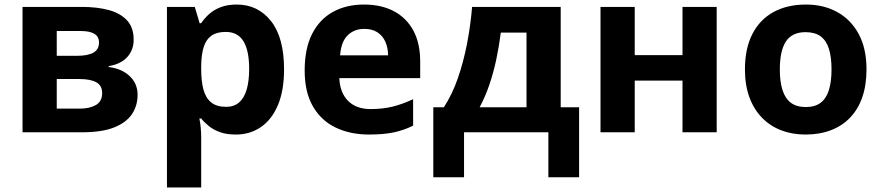

<svg xmlns="http://www.w3.org/2000/svg" viewBox="-20 -576 3838 836"><path d="M562 -402.8Q562 -358.9 534.4 -327.9Q506.8 -296.9 453.1 -288.1V-284.2Q509.8 -277.3 544.4 -244.9Q579.1 -212.4 579.1 -163.1Q579.1 -116.2 554.7 -79.3Q530.3 -42.5 477.1 -21.2Q423.8 0 337.9 0H78.1V-545.9H337.9Q401.9 -545.9 452.6 -532.5Q503.4 -519 532.7 -487.8Q562 -456.5 562 -402.8ZM424.8 -170.9Q424.8 -203.1 399.7 -217.5Q374.5 -231.9 325.2 -231.9H227.1V-103H328.1Q370.1 -103 397.5 -118.7Q424.8 -134.3 424.8 -170.9ZM411.1 -391.1Q411.1 -416.5 391.1 -428.7Q371.1 -440.9 332 -440.9H227.1V-333H314.9Q362.3 -333 386.7 -346.7Q411.1 -360.4 411.1 -391.1Z M1010.7 -556.2Q1103 -556.2 1159.9 -484.4Q1216.8 -412.6 1216.8 -273.9Q1216.8 -181.2 1189.9 -117.9Q1163.1 -54.7 1115.7 -22.5Q1068.4 9.8 1006.8 9.8Q967.3 9.8 939 -0.2Q910.6 -10.3 890.6 -26.1Q870.6 -42 856 -60.1H848.1Q852.1 -40.5 854 -20Q856 0.5 856 20V240.2H707V-545.9H828.1L849.1 -475.1H856Q870.6 -497.1 891.6 -515.6Q912.6 -534.2 942.1 -545.2Q971.7 -556.2 1010.7 -556.2ZM962.9 -437Q923.8 -437 900.9 -420.9Q877.9 -404.8 867.4 -372.6Q856.9 -340.3 856 -291V-274.9Q856 -222.2 866 -185.5Q876 -148.9 899.7 -129.9Q923.3 -110.8 964.8 -110.8Q999 -110.8 1021 -129.9Q1043 -148.9 1054 -185.8Q1064.9 -222.7 1064.9 -275.9Q1064.9 -356 1040 -396.5Q1015.1 -437 962.9 -437Z M1564.9 -556.2Q1640.6 -556.2 1695.3 -527.1Q1750 -498 1779.8 -442.9Q1809.6 -387.7 1809.6 -308.1V-235.8H1457.5Q1460 -172.9 1495.4 -137Q1530.8 -101.1 1593.8 -101.1Q1646 -101.1 1689.5 -111.8Q1732.9 -122.6 1778.8 -144V-28.8Q1738.3 -8.8 1694.1 0.5Q1649.9 9.8 1586.9 9.8Q1504.9 9.8 1441.7 -20.5Q1378.4 -50.8 1342.5 -112.8Q1306.6 -174.8 1306.6 -269Q1306.6 -364.7 1339.1 -428.5Q1371.6 -492.2 1429.7 -524.2Q1487.8 -556.2 1564.9 -556.2ZM1565.9 -450.2Q1522.5 -450.2 1493.9 -422.4Q1465.3 -394.5 1460.9 -335H1669.9Q1669.4 -368.2 1658 -394Q1646.5 -419.9 1623.8 -435.1Q1601.1 -450.2 1565.9 -450.2Z M2421.4 -545.9V-108.9H2501.5V195.8H2367.7V0H2000.5V195.8H1866.7V-108.9H1912.6Q1948.7 -164.1 1973.4 -234.9Q1998 -305.7 2013.4 -385Q2028.8 -464.4 2035.6 -545.9ZM2272.5 -434.1H2160.6Q2152.8 -373.5 2140.9 -317.1Q2128.9 -260.7 2111.3 -208.7Q2093.8 -156.7 2068.4 -108.9H2272.5Z M2743.7 -545.9V-335.9H2951.7V-545.9H3100.6V0H2951.7V-225.1H2743.7V0H2594.7V-545.9Z M3752.9 -273.9Q3752.9 -205.6 3734.6 -152.8Q3716.3 -100.1 3681.4 -63.7Q3646.5 -27.3 3597.4 -8.8Q3548.3 9.8 3486.8 9.8Q3429.2 9.8 3381.1 -8.8Q3333 -27.3 3297.6 -63.7Q3262.2 -100.1 3242.9 -152.8Q3223.6 -205.6 3223.6 -273.9Q3223.6 -364.7 3255.9 -427.7Q3288.1 -490.7 3347.7 -523.4Q3407.2 -556.2 3489.7 -556.2Q3566.4 -556.2 3625.7 -523.4Q3685.1 -490.7 3719 -427.7Q3752.9 -364.7 3752.9 -273.9ZM3375.5 -273.9Q3375.5 -220.2 3387.2 -183.6Q3398.9 -147 3423.8 -128.4Q3448.7 -109.9 3488.8 -109.9Q3528.3 -109.9 3553 -128.4Q3577.6 -147 3589.1 -183.6Q3600.6 -220.2 3600.6 -273.9Q3600.6 -328.1 3589.1 -364Q3577.6 -399.9 3552.7 -418Q3527.8 -436 3487.8 -436Q3428.7 -436 3402.1 -395.5Q3375.5 -355 3375.5 -273.9Z"/></svg>

Font: Wonky
Style: Regular
Weight: 400
Designer: Monotype Design Team
Foundry: Monotype Imaging Inc.
Version: Version 3.000